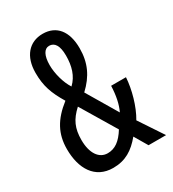

<svg xmlns="http://www.w3.org/2000/svg" viewBox="-179 -822 836 930"><g transform="rotate(-30 239.5 -357.0)"><path d="M206 -724C130 -724 82 -668 82 -577C82 -504 99 -456 140 -388C63 -328 29 -266 29 -181C29 -72 77 10 179 10C248 10 294 -20 338 -73L381 0H479L390 -134C424 -191 447 -274 451 -340H368C366 -287 357 -242 340 -207L239 -377C299 -433 327 -493 327 -574C327 -669 283 -724 206 -724ZM204 -658C235 -658 252 -631 252 -576C252 -518 238 -469 200 -433C175 -471 160 -530 160 -575C160 -629 177 -658 204 -658ZM178 -333 295 -138C264 -88 232 -65 191 -65C143 -65 112 -110 112 -184C112 -249 130 -289 178 -333Z"/></g></svg>

Font: Noto Sans Gurmukhi UI ExtraCondensed
Style: Regular
Weight: 400
Width: 2
Designer: Jelle Bosma - Monotype Design Team
Foundry: Monotype Imaging Inc.
Version: Version 2.004